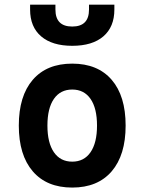

<svg xmlns="http://www.w3.org/2000/svg" viewBox="-20 -803 626 832"><path d="M293 9.8Q182.6 9.8 122.1 -60.5Q61.5 -130.9 61.5 -258.8Q61.5 -387.2 122.1 -457.3Q182.6 -527.3 293 -527.3Q403.3 -527.3 463.9 -457.3Q524.4 -387.2 524.4 -258.8Q524.4 -130.9 463.9 -60.5Q403.3 9.8 293 9.8ZM293 -102.5Q344.2 -102.5 372.3 -143.3Q400.4 -184.1 400.4 -258.8Q400.4 -334 372.3 -374.5Q344.2 -415 293 -415Q241.7 -415 213.6 -374.5Q185.5 -334 185.5 -258.8Q185.5 -184.1 213.6 -143.3Q241.7 -102.5 293 -102.5ZM293 -604.5Q206.1 -604.5 158.2 -645.5Q110.4 -686.5 110.4 -761.7V-782.7H220.2V-761.7Q220.2 -688 293 -688Q365.7 -688 365.7 -761.7V-782.7H475.6V-761.7Q475.6 -686.5 428 -645.5Q380.4 -604.5 293 -604.5Z"/></svg>

Font: Cascadia Code SemiBold
Style: Regular
Weight: 600
Monospace: yes
Designer: Aaron Bell
Foundry: Saja Typeworks
Version: Version 2404.023; ttfautohint (v1.8.4)